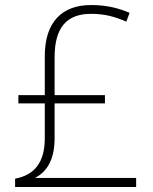

<svg xmlns="http://www.w3.org/2000/svg" viewBox="-20 -743 610 763"><path d="M342 -723C225 -723 158 -654 158 -520V-365H53V-332H158V-193C158 -97 116 -47 40 -33V0H521V-36H119C163 -59 197 -103 197 -194V-332H397V-365H197V-515C197 -634 245 -688 342 -688C398 -688 438 -676 482 -657L495 -692C455 -709 407 -723 342 -723Z"/></svg>

Font: Noto Sans Malayalam ExtraLight
Style: Regular
Weight: 200
Designer: Jelle Bosma - Monotype Design Team
Foundry: Monotype Imaging Inc.
Version: Version 2.104